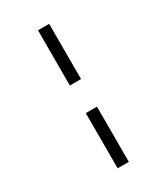

<svg xmlns="http://www.w3.org/2000/svg" viewBox="-239 -863 1047 1205"><g transform="rotate(-30 284.5 -260.0)"><path d="M325 -360V-760H244V-360ZM325 240V-160H244V240Z"/></g></svg>

Font: UArctic Serif Black
Style: Regular
Weight: 900
Designer: Customization by Puisto advertising & original work Monotype Design Team
Foundry: Monotype Imaging Inc.
Version: Version 2.004